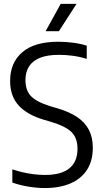

<svg xmlns="http://www.w3.org/2000/svg" viewBox="-20 -966 534 996"><path d="M212 9.5Q172 9.5 127.8 2.2Q83.5 -5 44 -19V-87.5Q72.5 -78 101.2 -71.5Q130 -65 158.2 -61.8Q186.5 -58.5 213 -58.5Q298 -58.5 340 -93Q382 -127.5 382 -194Q382 -250.5 350.8 -281Q319.5 -311.5 244.5 -334L207 -345Q122 -370 77.2 -418.5Q32.5 -467 32.5 -546Q32.5 -641 95.8 -695.2Q159 -749.5 283 -749.5Q321.5 -749.5 360.5 -744.2Q399.5 -739 430 -729V-660.5Q395.5 -671.5 359.2 -676.5Q323 -681.5 286 -681.5Q225.5 -681.5 187.2 -666Q149 -650.5 130.5 -621.2Q112 -592 112 -551Q112 -497 141 -467Q170 -437 241 -415L278.5 -404Q339.5 -386 380.2 -358.8Q421 -331.5 441.2 -292.2Q461.5 -253 461.5 -199.5Q461.5 -133 432.2 -86.5Q403 -40 347.2 -15.2Q291.5 9.5 212 9.5ZM216.5 -804 295 -946H377L285.5 -804Z"/></svg>

Font: Encode Sans SemiCondensed
Style: Regular
Weight: 400
Width: 4
Designer: Multiple Designers
Foundry: Impallari Type
Version: Version 3.002